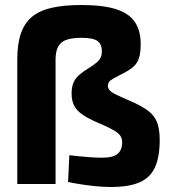

<svg xmlns="http://www.w3.org/2000/svg" viewBox="-20 -735 678 767"><path d="M423 12Q392 12 359 8.5Q326 5 298 0.5Q270 -4 252 -8L257 -115Q274 -113 298 -110.5Q322 -108 346 -106.5Q370 -105 387 -105Q432 -105 450 -120.5Q468 -136 468 -166Q468 -182 460.5 -193Q453 -204 431 -216.5Q409 -229 366 -247Q327 -264 305.5 -280Q284 -296 275 -315.5Q266 -335 266 -361Q266 -386 273 -403.5Q280 -421 295 -434.5Q310 -448 333 -462Q356 -476 367.5 -486.5Q379 -497 383 -507Q387 -517 387 -530Q387 -558 369.5 -571Q352 -584 305 -584Q270 -584 247 -576.5Q224 -569 213 -550Q202 -531 202 -497V0H49V-497Q49 -560 63.5 -601.5Q78 -643 108 -668Q138 -693 187 -704Q236 -715 305 -715Q391 -715 443 -698.5Q495 -682 518.5 -647.5Q542 -613 542 -559Q542 -525 535.5 -504Q529 -483 513.5 -469Q498 -455 470 -441Q446 -429 433 -421.5Q420 -414 415.5 -407.5Q411 -401 411 -393Q411 -383 417.5 -375Q424 -367 442 -358Q460 -349 495 -334Q542 -314 569 -294.5Q596 -275 607 -247.5Q618 -220 618 -176Q618 -109 599.5 -67.5Q581 -26 538.5 -7Q496 12 423 12Z"/></svg>

Font: Cairo Play ExtraBold
Style: Regular
Weight: 800
Version: Version 3.119